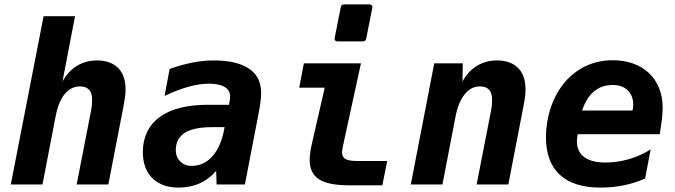

<svg xmlns="http://www.w3.org/2000/svg" viewBox="-20 -833 3050 867"><path d="M28.8 0H171.9L231 -307.1C239.3 -350.1 252.4 -384.3 272 -408.2C289.6 -429.7 312.5 -442.9 341.3 -442.9C358.9 -442.9 372.6 -438 381.8 -428.2C392.1 -417.5 396 -401.4 396 -382.8C396 -376.5 395.5 -367.2 395 -358.9C395 -357.4 392.1 -338.4 391.1 -333L326.2 0H469.2L538.1 -355.5C541 -370.1 543.9 -389.2 544.9 -397C546.4 -409.2 546.9 -420.9 546.9 -429.7C546.9 -473.1 534.7 -504.9 513.2 -526.4C490.7 -548.8 458 -560.1 418.5 -560.1C384.3 -560.1 353.5 -551.8 326.7 -535.2C301.3 -519.5 278.3 -495.6 262.2 -464.8L318.8 -759.8H176.8Z M787.1 14.2C819.8 14.2 853 7.8 881.3 -4.9C908.2 -16.6 933.1 -35.2 956.1 -61L958 0H1085.9L1146 -312C1150.9 -337.4 1153.3 -350.1 1155.8 -369.1C1158.2 -387.2 1159.2 -400.9 1159.2 -412.6C1159.2 -460 1143.1 -497.1 1104.5 -522.9C1067.9 -547.9 1013.7 -560.1 946.3 -560.1C913.1 -560.1 883.3 -557.1 850.6 -550.8C817.9 -544.4 782.7 -534.7 746.1 -522L723.1 -399.9C765.1 -419.4 799.3 -432.6 831.5 -441.4C865.2 -450.7 894.5 -455.1 922.9 -455.1C953.1 -455.1 977.5 -450.2 994.1 -440.4C1010.7 -430.7 1019 -416.5 1019 -397.9V-389.6C1019 -388.7 1018.6 -386.2 1018.1 -383.8L1014.2 -359.9H919.9C824.7 -359.9 751.5 -341.3 701.2 -304.7C650.4 -267.6 625 -212.4 625 -146.5C625 -100.1 637.7 -58.1 668 -28.3C697.3 0.5 738.8 14.2 787.1 14.2ZM846.7 -84C822.8 -84 807.1 -90.8 793.9 -104C780.8 -117.2 773.9 -133.3 773.9 -156.7C773.9 -189.5 787.6 -216.3 814.5 -233.4C841.3 -250.5 882.8 -258.8 939 -258.8H994.1C984.9 -201.2 965.3 -157.7 940.9 -129.4C915 -99.1 881.8 -84 846.7 -84Z M1504.4 -646H1618.2C1627 -646 1632.3 -650.4 1633.8 -659.2L1661.1 -796.9C1661.6 -798.3 1661.6 -799.8 1661.6 -800.8C1661.6 -808.1 1656.7 -813 1647.9 -813H1534.2C1525.4 -813 1520 -808.6 1518.6 -799.8L1491.2 -662.1C1490.7 -660.6 1490.7 -659.2 1490.7 -658.2C1490.7 -650.9 1495.6 -646 1504.4 -646ZM1561.5 3.9H1706.5L1728.5 -106H1592.8C1567.4 -106 1549.8 -108.9 1539.6 -115.2C1528.3 -122.1 1524.4 -132.8 1524.4 -144C1524.4 -147.9 1524.9 -151.4 1525.9 -156.7C1526.9 -162.6 1525.4 -158.7 1528.8 -174.3L1609.9 -546.9H1352.1L1331.1 -437H1446.3L1387.7 -181.2C1384.3 -166.5 1382.8 -157.7 1380.9 -142.6C1379.4 -131.3 1378.4 -122.6 1378.4 -111.8C1378.4 -74.2 1389.6 -43.9 1419.9 -23.9C1447.8 -5.4 1492.2 3.9 1561.5 3.9Z M1835 0H1978L2037.1 -307.1C2045.4 -350.6 2059.6 -384.3 2078.6 -407.7C2097.7 -431.2 2120.1 -442.9 2147.5 -442.9C2165 -442.9 2178.7 -438 2188 -428.2C2198.2 -417.5 2202.1 -400.9 2202.1 -382.3C2202.1 -376 2201.7 -367.2 2201.2 -358.9C2200.7 -356 2199.7 -346.2 2197.3 -333L2132.3 0H2275.4L2344.2 -355.5C2347.2 -370.1 2350.1 -389.2 2351.1 -397C2352.5 -409.2 2353 -420.9 2353 -429.7C2353 -473.1 2340.8 -504.9 2319.3 -526.4C2296.9 -548.8 2264.2 -560.1 2224.6 -560.1C2190.4 -560.1 2159.7 -551.8 2132.8 -535.2C2107.4 -519.5 2084.5 -495.6 2068.4 -464.8L2069.8 -546.9H1940.9Z M2692.9 14.2C2727.5 14.2 2762.7 10.7 2796.4 3.9C2830.1 -2.9 2862.3 -13.2 2893.1 -26.9L2918 -158.2C2887.7 -139.2 2855 -124.5 2819.8 -114.3C2784.7 -104 2749 -99.1 2715.3 -99.1C2671.4 -99.1 2639.6 -107.4 2617.7 -124C2597.7 -139.2 2585 -161.1 2585 -196.8L2586.4 -211.4C2586.9 -216.3 2587.4 -221.7 2588.4 -227.1H2959C2963.4 -253.4 2967.8 -283.7 2969.2 -296.4C2971.2 -313.5 2972.2 -335 2972.2 -348.1C2972.2 -414.1 2948.7 -466.3 2911.1 -502.4C2871.1 -541 2813 -561 2747.1 -561C2703.1 -561 2662.6 -552.2 2625 -534.7C2588.9 -517.6 2555.2 -491.7 2527.3 -458C2501.5 -426.3 2481.4 -390.1 2466.8 -346.2C2452.6 -303.2 2445.3 -258.3 2445.3 -213.9C2445.3 -140.6 2465.3 -83 2508.3 -43.5C2550.3 -4.9 2611.3 14.2 2692.9 14.2ZM2608.4 -334C2621.6 -372.6 2639.6 -401.4 2662.6 -420.4C2685.5 -439.5 2713.4 -449.2 2746.1 -449.2C2774.9 -449.2 2797.9 -441.4 2814.5 -425.3C2831.1 -409.2 2839.4 -387.7 2839.4 -359.9C2839.4 -356 2839.4 -352.1 2838.9 -347.7C2838.4 -343.3 2837.4 -338.4 2835.9 -334Z"/></svg>

Font: Hack
Style: Bold Oblique
Weight: 700
Italic angle: -12°
Monospace: yes
Designer: Christopher Simpkins
Foundry: Christopher Simpkins
Version: Version 2.010